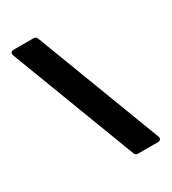

<svg xmlns="http://www.w3.org/2000/svg" viewBox="-173 -791 789 883"><g transform="rotate(-30 222.0 -350.0)"><path d="M419 -13Q419 -8 415 -4Q411 0 404 0H298Q283 0 279 -13L25 -680Q24 -683 24 -687Q24 -693 28 -696.5Q32 -700 39 -700H145Q160 -700 164 -687L418 -20Q419 -18 419 -13Z"/></g></svg>

Font: Barlow
Style: Bold
Weight: 700
Designer: Jeremy Tribby
Foundry: Jeremy Tribby
Version: Version 1.101 August 23, 2024